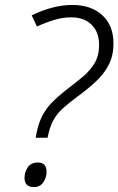

<svg xmlns="http://www.w3.org/2000/svg" viewBox="-20 -744 478 775"><path d="M124 -188Q132 -238 148 -271Q164 -304 189.5 -330Q215 -356 251 -384Q284 -409 313.5 -433.5Q343 -458 361.5 -488.5Q380 -519 380 -563Q380 -614 350 -644Q320 -674 267 -674Q233 -674 198.5 -663.5Q164 -653 129 -637L108 -682Q194 -724 272 -724Q348 -724 393 -682.5Q438 -641 438 -569Q438 -520 419.5 -483.5Q401 -447 368 -416Q335 -385 291 -353Q256 -327 232.5 -305.5Q209 -284 194.5 -257Q180 -230 172 -188ZM117 11Q79 11 79 -26Q79 -49 92 -68.5Q105 -88 133 -88Q168 -88 168 -50Q168 -28 155 -8.5Q142 11 117 11Z"/></svg>

Font: Noto Sans Light
Style: Italic
Weight: 300
Italic angle: -12°
Designer: Monotype Design Team
Foundry: Monotype Imaging Inc.
Version: Version 2.013; ttfautohint (v1.8.4.7-5d5b)